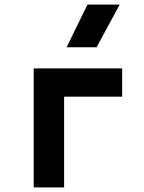

<svg xmlns="http://www.w3.org/2000/svg" viewBox="-20 -815 626 835"><path d="M126.5 0H258.8V-394.5H511.2V-517.6H126.5ZM269.5 -609.4H399.9L500.5 -794.9H360.4Z"/></svg>

Font: CaskaydiaCove Nerd Font
Style: Bold
Weight: 700
Designer: Aaron Bell
Foundry: Saja Typeworks
Version: Version 2111.1;Nerd Fonts 2.3.0